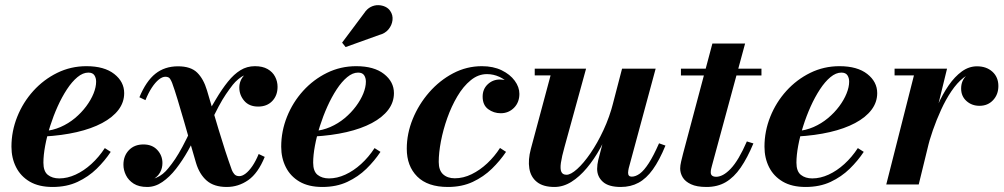

<svg xmlns="http://www.w3.org/2000/svg" viewBox="-20 -733 3988 763"><path d="M189 10Q134.5 10 98.2 -11.2Q62 -32.5 43.8 -68.8Q25.5 -105 25.5 -150Q25.5 -211.5 48.5 -269Q71.5 -326.5 112.5 -371.8Q153.5 -417 207.5 -443.5Q261.5 -470 323.5 -470Q394.5 -470 434 -439Q473.5 -408 473.5 -363Q473.5 -326.5 450.8 -296.5Q428 -266.5 385.8 -244Q343.5 -221.5 285 -208Q226.5 -194.5 154.5 -190.5V-212Q189 -214.5 220.5 -228.2Q252 -242 277.8 -263.5Q303.5 -285 322.5 -310.5Q341.5 -336 351.8 -361.5Q362 -387 362 -408.5Q362 -423.5 355 -434Q348 -444.5 331 -444.5Q309.5 -444.5 287.8 -426.5Q266 -408.5 246 -378Q226 -347.5 209 -309.8Q192 -272 179.2 -231.8Q166.5 -191.5 159.5 -153.8Q152.5 -116 152.5 -86.5Q152.5 -52 170.2 -38Q188 -24 215.5 -24Q247.5 -24 280.2 -39Q313 -54 343 -81.2Q373 -108.5 396.5 -144.5L420 -129.5Q396.5 -94 364 -62.2Q331.5 -30.5 288.2 -10.2Q245 10 189 10Z M881 10Q830.5 10 801.5 -15.2Q772.5 -40.5 759 -85.5Q749.5 -117.5 737.2 -160.5Q725 -203.5 711.8 -249.2Q698.5 -295 686.2 -335.8Q674 -376.5 664 -403.5Q661 -411.5 655.8 -419.8Q650.5 -428 637 -428Q625 -428 611 -416.8Q597 -405.5 583.2 -384.5Q569.5 -363.5 558 -335L534 -346.5Q560.5 -410.5 597.5 -440Q634.5 -469.5 687.5 -469.5Q738 -469.5 763.5 -444.5Q789 -419.5 802.5 -374Q812.5 -340.5 824.2 -300.5Q836 -260.5 848.8 -218Q861.5 -175.5 875 -134.2Q888.5 -93 901.5 -57Q904.5 -49 911.2 -41Q918 -33 931 -33Q942.5 -33 956 -43.2Q969.5 -53.5 983 -73.2Q996.5 -93 1008 -121L1032 -109.5Q1005.5 -44.5 966.5 -17.2Q927.5 10 881 10ZM565 10Q532 10 511.2 -3.2Q490.5 -16.5 480.5 -36.8Q470.5 -57 470.5 -78.5Q470.5 -113.5 492.2 -136.2Q514 -159 550 -159Q585 -159 605.2 -137Q625.5 -115 625.5 -85Q625.5 -65 616.5 -48.5Q607.5 -32 590.5 -21.8Q573.5 -11.5 549.5 -11.5Q531 -11.5 513 -19.5Q495 -27.5 483.2 -42.5Q471.5 -57.5 471.5 -78.5H497.5Q497.5 -53.5 517 -37.2Q536.5 -21 573.5 -21Q588 -21 601.5 -26.8Q615 -32.5 627 -42.2Q639 -52 648.5 -64Q663 -81.5 676.2 -101.2Q689.5 -121 705.2 -150.2Q721 -179.5 742.5 -225.5L768 -212.5Q749.5 -173.5 727.2 -134.2Q705 -95 679.5 -62.2Q654 -29.5 625.2 -9.8Q596.5 10 565 10ZM812 -234.5 785.5 -248Q813.5 -297.5 837.8 -338.2Q862 -379 885.8 -408.5Q909.5 -438 935.5 -454Q961.5 -470 993 -470Q1023.5 -470 1043.5 -458.5Q1063.5 -447 1073.2 -428.2Q1083 -409.5 1083 -388Q1083 -353.5 1062 -331.5Q1041 -309.5 1006 -309.5Q970 -309.5 950.5 -332.5Q931 -355.5 931 -385Q931 -412.5 950.8 -434.8Q970.5 -457 1004 -457Q1022.5 -457 1040.2 -447.2Q1058 -437.5 1070 -422Q1082 -406.5 1082 -388H1056Q1056 -411.5 1036 -426.2Q1016 -441 980.5 -441Q966 -441 952.5 -434.8Q939 -428.5 926.8 -418.2Q914.5 -408 905 -396Q891.5 -378.5 878 -358.8Q864.5 -339 848.8 -309.8Q833 -280.5 812 -234.5Z M1261 10Q1206.5 10 1170.2 -11.2Q1134 -32.5 1115.8 -68.8Q1097.5 -105 1097.5 -150Q1097.5 -211.5 1120.5 -269Q1143.5 -326.5 1184.5 -371.8Q1225.5 -417 1279.5 -443.5Q1333.5 -470 1395.5 -470Q1466.5 -470 1506 -439Q1545.5 -408 1545.5 -363Q1545.5 -326.5 1522.8 -296.5Q1500 -266.5 1457.8 -244Q1415.5 -221.5 1357 -208Q1298.5 -194.5 1226.5 -190.5V-212Q1261 -214.5 1292.5 -228.2Q1324 -242 1349.8 -263.5Q1375.5 -285 1394.5 -310.5Q1413.5 -336 1423.8 -361.5Q1434 -387 1434 -408.5Q1434 -423.5 1427 -434Q1420 -444.5 1403 -444.5Q1381.5 -444.5 1359.8 -426.5Q1338 -408.5 1318 -378Q1298 -347.5 1281 -309.8Q1264 -272 1251.2 -231.8Q1238.5 -191.5 1231.5 -153.8Q1224.5 -116 1224.5 -86.5Q1224.5 -52 1242.2 -38Q1260 -24 1287.5 -24Q1319.5 -24 1352.2 -39Q1385 -54 1415 -81.2Q1445 -108.5 1468.5 -144.5L1492 -129.5Q1468.5 -94 1436 -62.2Q1403.5 -30.5 1360.2 -10.2Q1317 10 1261 10ZM1353.5 -546 1339.5 -563.5 1427 -680.5Q1438.5 -698 1453.5 -705.5Q1468.5 -713 1483.8 -712.5Q1499 -712 1511.8 -705.8Q1524.5 -699.5 1531 -689Q1542 -673 1539.8 -653Q1537.5 -633 1524 -616.5Q1510.5 -600 1487 -594Z M1760 10Q1679.5 10 1638 -31.5Q1596.5 -73 1596.5 -142Q1596.5 -202 1620.2 -260.2Q1644 -318.5 1685.5 -366Q1727 -413.5 1780.8 -441.8Q1834.5 -470 1895 -470Q1940 -470 1973.5 -453.8Q2007 -437.5 2025.5 -412.2Q2044 -387 2044 -360Q2044 -326 2022.5 -304.5Q2001 -283 1970 -283Q1942 -283 1920 -299.2Q1898 -315.5 1898 -349Q1898 -379 1918.2 -398Q1938.5 -417 1966 -417Q1983.5 -417 2001.2 -411Q2019 -405 2031 -392.5Q2043 -380 2043 -360H2018.5Q2018.5 -380.5 2003.5 -398.5Q1988.5 -416.5 1964.8 -427.5Q1941 -438.5 1915 -438.5Q1880.5 -438.5 1850.8 -414.2Q1821 -390 1797.5 -350.2Q1774 -310.5 1757.5 -264Q1741 -217.5 1732.2 -171.5Q1723.5 -125.5 1723.5 -89.5Q1723.5 -56 1741 -40.2Q1758.5 -24.5 1787 -24.5Q1821.5 -24.5 1854.5 -40.8Q1887.5 -57 1916.5 -84.2Q1945.5 -111.5 1967 -145L1991 -129.5Q1967.5 -94.5 1934.8 -62.5Q1902 -30.5 1858.8 -10.2Q1815.5 10 1760 10Z M2183.5 10Q2138.5 10 2113.8 -9.8Q2089 -29.5 2083.5 -63.8Q2078 -98 2089.5 -141L2168 -433.5H2105V-460H2309L2223.5 -149.5Q2212.5 -110.5 2209 -86Q2205.5 -61.5 2210.8 -50Q2216 -38.5 2231.5 -38.5Q2248 -38.5 2273.5 -61.2Q2299 -84 2326.5 -124Q2354 -164 2378.2 -216Q2402.5 -268 2417.5 -327H2437.5Q2426.5 -282.5 2408 -235.2Q2389.5 -188 2365.5 -144.2Q2341.5 -100.5 2312.2 -65.5Q2283 -30.5 2250.5 -10.2Q2218 10 2183.5 10ZM2447 10Q2398.5 10 2375.8 -10.5Q2353 -31 2353 -62Q2353 -70 2354.2 -79.8Q2355.5 -89.5 2357.5 -97.5L2452 -460H2585.5L2478.5 -64.5Q2477.5 -60 2476.8 -55.2Q2476 -50.5 2476 -46.5Q2476 -31 2490.5 -31Q2506 -31 2522.8 -43.2Q2539.5 -55.5 2558.2 -84.5Q2577 -113.5 2599 -163.5L2624.5 -154.5Q2600.5 -96 2574.5 -59.8Q2548.5 -23.5 2517.5 -6.8Q2486.5 10 2447 10Z M2787.5 10Q2749 10 2726 -0.8Q2703 -11.5 2693 -28.2Q2683 -45 2683 -63.5Q2683 -75 2686.8 -91.2Q2690.5 -107.5 2694.5 -122.5L2811 -560H2941L2809 -73.5Q2807.5 -68 2806 -61.5Q2804.5 -55 2804.5 -48Q2804.5 -30.5 2826.5 -30.5Q2839 -30.5 2853.5 -38.2Q2868 -46 2883.8 -62.5Q2899.5 -79 2915.5 -106Q2931.5 -133 2948 -171L2974 -163Q2950 -105.5 2923.5 -67Q2897 -28.5 2864.2 -9.2Q2831.5 10 2787.5 10ZM2686 -433V-460H3006V-433Z M3181.5 10Q3127 10 3090.8 -11.2Q3054.5 -32.5 3036.2 -68.8Q3018 -105 3018 -150Q3018 -211.5 3041 -269Q3064 -326.5 3105 -371.8Q3146 -417 3200 -443.5Q3254 -470 3316 -470Q3387 -470 3426.5 -439Q3466 -408 3466 -363Q3466 -326.5 3443.2 -296.5Q3420.5 -266.5 3378.2 -244Q3336 -221.5 3277.5 -208Q3219 -194.5 3147 -190.5V-212Q3181.5 -214.5 3213 -228.2Q3244.5 -242 3270.2 -263.5Q3296 -285 3315 -310.5Q3334 -336 3344.2 -361.5Q3354.5 -387 3354.5 -408.5Q3354.5 -423.5 3347.5 -434Q3340.5 -444.5 3323.5 -444.5Q3302 -444.5 3280.2 -426.5Q3258.5 -408.5 3238.5 -378Q3218.5 -347.5 3201.5 -309.8Q3184.5 -272 3171.8 -231.8Q3159 -191.5 3152 -153.8Q3145 -116 3145 -86.5Q3145 -52 3162.8 -38Q3180.5 -24 3208 -24Q3240 -24 3272.8 -39Q3305.5 -54 3335.5 -81.2Q3365.5 -108.5 3389 -144.5L3412.5 -129.5Q3389 -94 3356.5 -62.2Q3324 -30.5 3280.8 -10.2Q3237.5 10 3181.5 10Z M3502 0 3612 -433.5H3535V-460H3743.5L3631 0ZM3649 -139Q3658.5 -181 3673 -227Q3687.5 -273 3706.8 -316Q3726 -359 3750 -393.8Q3774 -428.5 3802.2 -449Q3830.5 -469.5 3862.5 -469.5Q3900 -469.5 3923.8 -448Q3947.5 -426.5 3947.5 -391Q3947.5 -357.5 3926.5 -335Q3905.5 -312.5 3872.5 -312.5Q3842 -312.5 3820.8 -331.5Q3799.5 -350.5 3799.5 -381Q3799.5 -412.5 3820.2 -432.2Q3841 -452 3874 -452Q3906 -452 3926.2 -436.5Q3946.5 -421 3946.5 -391L3920 -391.5Q3920 -416 3904.5 -430Q3889 -444 3862 -444Q3834 -444 3808.8 -424Q3783.5 -404 3761 -370.8Q3738.5 -337.5 3720 -297Q3701.5 -256.5 3687.2 -215.5Q3673 -174.5 3664.5 -139Z"/></svg>

Font: Bodoni Moda 9pt
Style: Bold Italic
Weight: 700
Italic angle: -13°
Designer: Owen Earl
Foundry: indestructible type
Version: Version 2.004